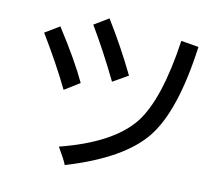

<svg xmlns="http://www.w3.org/2000/svg" viewBox="-85 -831 1170 1005"><g transform="rotate(10 500.0 -328.5)"><path d="M570.3 -449.2 488.3 -402.3Q414.1 -554.7 339.8 -679.7L418 -726.6Q500 -593.8 570.3 -449.2ZM902.3 -660.2Q855.5 -312.5 738.3 -166Q621.1 -19.5 320.3 70.3Q312.5 46.9 273.4 -19.5Q550.8 -89.8 660.2 -226.6Q761.7 -355.5 808.6 -675.8ZM328.1 -367.2 246.1 -316.4Q183.6 -445.3 93.8 -593.8L171.9 -640.6Q277.3 -476.6 328.1 -367.2Z"/></g></svg>

Font: WenQuanYi Micro Hei
Style: Regular
Weight: 400
Foundry: Ascender Corporation
Version: Version 0.2.0-beta